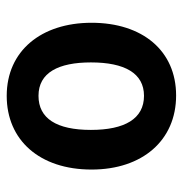

<svg xmlns="http://www.w3.org/2000/svg" viewBox="-6 -542 557 586"><g transform="rotate(-90 273.0 -248.5)"><path d="M275 10C412 10 497 -93 497 -248C497 -402 411 -507 274 -507C139 -507 49 -407 49 -248C49 -93 138 10 275 10ZM274 -88C204 -88 170 -147 170 -250C170 -355 205 -410 274 -410C345 -410 376 -349 376 -250C376 -147 343 -88 274 -88Z"/></g></svg>

Font: Noto Sans Armenian SemiCondensed SemiBold
Style: Regular
Weight: 600
Width: 4
Designer: Monotype Design Team
Foundry: Monotype Imaging Inc.
Version: Version 2.008